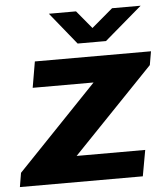

<svg xmlns="http://www.w3.org/2000/svg" viewBox="-70 -771 710 817"><g transform="rotate(-5 285.0 -362.0)"><path d="M-18 0 -8 -60 333 -416H73L92 -527H588L578 -469L234 -111H527L507 0ZM561 -724 401 -587H280L169 -724H285L368 -624H321L439 -724Z"/></g></svg>

Font: Archivo SemiExpanded
Style: Bold Italic
Weight: 700
Width: 6
Italic angle: -10°
Designer: Hector Gatti
Foundry: Omnibus-Type
Version: Version 2.001